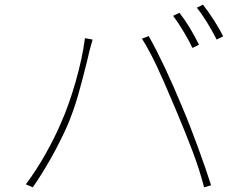

<svg xmlns="http://www.w3.org/2000/svg" viewBox="-20 -816 1040 825"><path d="M835 -624 807 -610Q793 -640 769 -680Q745 -720 724 -748L751 -761Q795 -705 835 -624ZM939 -660 911 -646Q869 -728 826 -783L852 -796Q904 -729 939 -660ZM345 -652 378 -646Q377 -643 365 -600L355 -557Q334 -471 315 -405Q296 -339 269 -275Q206 -135 121 -11L91 -24Q136 -84 176 -155Q216 -226 243 -290Q276 -364 305 -465Q334 -566 345 -652ZM720 -381Q684 -467 653.5 -532Q623 -597 590 -650L619 -661Q686 -542 763 -356Q795 -281 830 -185Q865 -89 887 -20L857 -11Q838 -85 808 -164.5Q778 -244 735 -346Z"/></svg>

Font: Merged Yaku Han JP Thin
Style: Regular
Weight: 250
Designer: Ryoko NISHIZUKA 西塚涼子 (kana, bopomofo & ideographs); Paul D. Hunt (Latin, Greek & Cyrillic); Sandoll Communications 산돌커뮤니
Foundry: Adobe
Version: Version 2.004